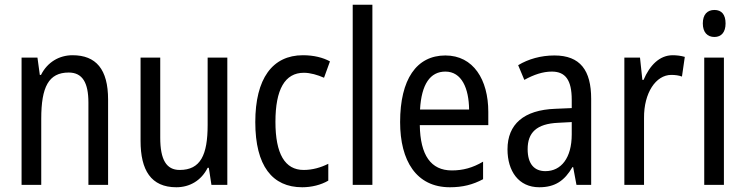

<svg xmlns="http://www.w3.org/2000/svg" viewBox="-20 -780 3145 810"><path d="M286 -547C230 -547 180 -518 153 -464H148L138 -537H71V0H154V-279C154 -413 185 -474 270 -474C328 -474 353 -431 353 -347V0H436V-360C436 -488 385 -547 286 -547Z M939 -537H856V-253C856 -126 826 -63 738 -63C682 -63 656 -106 656 -199V-537H573V-186C573 -62 617 10 724 10C780 10 829 -18 856 -72H861L872 0H939Z M1255 10C1294 10 1335 0 1365 -18V-89C1333 -73 1298 -63 1261 -63C1182 -63 1142 -131 1142 -266C1142 -403 1182 -473 1262 -473C1289 -473 1320 -464 1347 -452L1372 -521C1343 -537 1304 -547 1258 -547C1129 -547 1057 -448 1057 -265C1057 -80 1129 10 1255 10Z M1551 0V-760H1468V0Z M1859 -546C1737 -546 1668 -445 1668 -265C1668 -102 1736 10 1878 10C1932 10 1975 -1 2018 -24V-98C1974 -72 1933 -61 1886 -61C1798 -61 1753 -125 1751 -252H2040V-308C2040 -444 1977 -546 1859 -546ZM1859 -478C1928 -478 1958 -407 1959 -318H1752C1758 -425 1795 -478 1859 -478Z M2319 -546C2262 -546 2209 -531 2166 -505L2192 -443C2232 -465 2270 -478 2308 -478C2365 -478 2392 -443 2392 -359V-324L2322 -321C2190 -316 2121 -256 2121 -150C2121 -58 2168 10 2255 10C2322 10 2362 -18 2395 -75H2398L2412 0H2474V-363C2474 -483 2428 -546 2319 -546ZM2335 -262 2392 -265V-213C2392 -113 2347 -58 2281 -58C2235 -58 2206 -87 2206 -151C2206 -220 2243 -258 2335 -262Z M2818 -547C2762 -547 2721 -504 2695 -443H2690L2680 -537H2614V0H2697V-282C2696 -388 2747 -464 2812 -464C2828 -464 2844 -462 2857 -457L2869 -540C2852 -545 2834 -547 2818 -547Z M2994 -738C2964 -738 2945 -719 2945 -681C2945 -644 2964 -624 2994 -624C3023 -624 3041 -644 3041 -681C3041 -719 3024 -738 2994 -738ZM3034 -537H2951V0H3034Z"/></svg>

Font: Noto Sans Khmer Condensed
Style: Regular
Weight: 400
Width: 3
Designer: Danh Hong and the Monotype Design Team
Foundry: Monotype Imaging Inc.
Version: Version 2.004